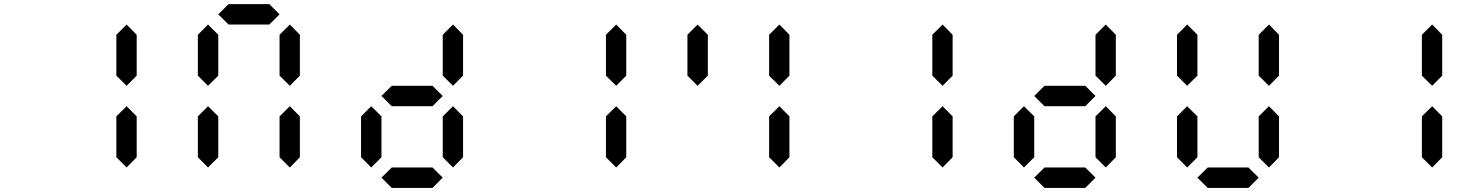

<svg xmlns="http://www.w3.org/2000/svg" viewBox="-20 -921 7238 941"><path d="M600.6 -100.1 550.3 -150.4V-350.6L600.6 -400.4L649.9 -350.6V-150.4ZM600.6 -500.5 550.3 -550.3V-750.5L600.6 -800.8L649.9 -750.5V-550.3Z M1299.8 -800.8H1100.1L1049.8 -850.6L1100.1 -900.9H1299.8L1350.1 -850.6ZM999.5 -100.1 949.7 -150.4V-350.6L999.5 -400.4L1049.8 -350.6V-150.4ZM1400.4 -100.1 1350.1 -150.4V-350.6L1400.4 -400.4L1449.7 -350.6V-150.4ZM999.5 -500.5 949.7 -550.3V-750.5L999.5 -800.8L1049.8 -750.5V-550.3ZM1400.4 -500.5 1350.1 -550.3V-750.5L1400.4 -800.8L1449.7 -750.5V-550.3Z M1799.3 -100.1 1749.5 -150.4V-350.6L1799.3 -400.4L1849.6 -350.6V-150.4ZM2200.2 -100.1 2149.9 -150.4V-350.6L2200.2 -400.4L2249.5 -350.6V-150.4ZM2200.2 -500.5 2149.9 -550.3V-750.5L2200.2 -800.8L2249.5 -750.5V-550.3ZM2099.6 -400.4H1899.9L1849.6 -450.7L1899.9 -500.5H2099.6L2149.9 -450.7ZM2099.6 0H1899.9L1849.6 -50.3L1899.9 -100.1H2099.6L2149.9 -50.3Z M3000 -100.1 2949.7 -150.4V-350.6L3000 -400.4L3049.3 -350.6V-150.4ZM3000 -500.5 2949.7 -550.3V-750.5L3000 -800.8L3049.3 -750.5V-550.3Z M3799.8 -100.1 3749.5 -150.4V-350.6L3799.8 -400.4L3849.1 -350.6V-150.4ZM3398.9 -500.5 3349.1 -550.3V-750.5L3398.9 -800.8L3449.2 -750.5V-550.3ZM3799.8 -500.5 3749.5 -550.3V-750.5L3799.8 -800.8L3849.1 -750.5V-550.3Z M4599.6 -100.1 4549.3 -150.4V-350.6L4599.6 -400.4L4648.9 -350.6V-150.4ZM4599.6 -500.5 4549.3 -550.3V-750.5L4599.6 -800.8L4648.9 -750.5V-550.3Z M4998.5 -100.1 4948.7 -150.4V-350.6L4998.5 -400.4L5048.8 -350.6V-150.4ZM5399.4 -100.1 5349.1 -150.4V-350.6L5399.4 -400.4L5448.7 -350.6V-150.4ZM5399.4 -500.5 5349.1 -550.3V-750.5L5399.4 -800.8L5448.7 -750.5V-550.3ZM5298.8 -400.4H5099.1L5048.8 -450.7L5099.1 -500.5H5298.8L5349.1 -450.7ZM5298.8 0H5099.1L5048.8 -50.3L5099.1 -100.1H5298.8L5349.1 -50.3Z M5798.3 -100.1 5748.5 -150.4V-350.6L5798.3 -400.4L5848.6 -350.6V-150.4ZM6199.2 -100.1 6148.9 -150.4V-350.6L6199.2 -400.4L6248.5 -350.6V-150.4ZM5798.3 -500.5 5748.5 -550.3V-750.5L5798.3 -800.8L5848.6 -750.5V-550.3ZM6199.2 -500.5 6148.9 -550.3V-750.5L6199.2 -800.8L6248.5 -750.5V-550.3ZM6098.6 0H5898.9L5848.6 -50.3L5898.9 -100.1H6098.6L6148.9 -50.3Z M6999 -100.1 6948.7 -150.4V-350.6L6999 -400.4L7048.3 -350.6V-150.4ZM6999 -500.5 6948.7 -550.3V-750.5L6999 -800.8L7048.3 -750.5V-550.3Z"/></svg>

Font: E1234
Style: Regular
Weight: 400
Designer: GGBot
Version: Version 1.00;September 7, 2020